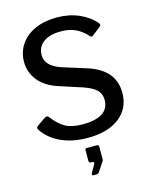

<svg xmlns="http://www.w3.org/2000/svg" viewBox="-142 -844 936 1176"><g transform="rotate(-15 326.0 -256.0)"><path d="M335 -663Q264 -663 224.5 -633.5Q185 -604 185 -552Q185 -483 283 -450L433 -403Q603 -350 603 -203Q603 -104 529.5 -47Q456 10 328 10Q233 10 160 -23Q87 -56 47 -117Q43 -125 43 -127Q43 -135 53 -142L102 -176Q111 -182 118 -182Q125 -182 130 -175Q171 -122 211.5 -100Q252 -78 321 -78Q399 -78 443 -105Q487 -132 487 -189Q487 -225 464.5 -249.5Q442 -274 383 -295L232 -344Q151 -371 110.5 -423Q70 -475 70 -539Q70 -602 103 -650.5Q136 -699 195.5 -725.5Q255 -752 333 -752Q410 -752 472.5 -725Q535 -698 575 -651Q580 -646 580 -640Q580 -634 575 -630L518 -586Q514 -583 510 -583Q507 -583 498 -592Q469 -625 430 -644Q391 -663 335 -663ZM294 227 322 177Q325 173 325 168Q325 160 316 160H308Q300 160 297 156.5Q294 153 294 145V81Q294 68 305 68H370Q381 68 381 79V160Q381 163 380 165Q379 167 379 169L338 231Q334 236 329.5 238Q325 240 316 240H301Q296 240 293.5 235.5Q291 231 294 227Z"/></g></svg>

Font: Libre Franklin Medium
Style: Regular
Weight: 500
Designer: Pablo Impallari, Rodrigo Fuenzalida
Foundry: Impallari Type
Version: Version 1.002; ttfautohint (v1.5)